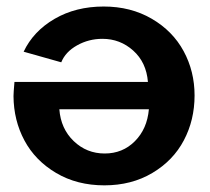

<svg xmlns="http://www.w3.org/2000/svg" viewBox="-20 -553 639 583"><path d="M296.9 9.8Q213.9 9.8 150.4 -27.8Q86.9 -65.4 54.2 -126.5Q21.5 -187.5 21 -261.2Q21 -270.5 23.9 -304.2H429.2Q424.3 -363.8 384.5 -399.4Q344.7 -435.1 291 -435.1Q249.5 -435.1 214.1 -415.3Q178.7 -395.5 166 -363.8L51.8 -396Q81.1 -458 145.5 -495.6Q210 -533.2 294.9 -533.2Q377 -533.2 440.7 -496.1Q504.4 -459 537.6 -397.7Q570.8 -336.4 570.8 -263.2Q570.8 -188.5 538.3 -127Q505.9 -65.4 442.6 -27.8Q379.4 9.8 296.9 9.8ZM432.1 -221.2H160.2Q164.6 -162.1 203.9 -124.5Q243.2 -86.9 297.9 -86.9Q352.5 -86.9 389.6 -124.3Q426.8 -161.6 432.1 -221.2Z"/></svg>

Font: Rawline
Style: Bold
Weight: 700
Designer: Matt McInerney, Pablo Impallari, Rodrigo Fuenzalida
Foundry: Matt McInerney, Pablo Impallari, Rodrigo Fuenzalida
Version: Version 4.020;PS 004.020;hotconv 1.0.88;makeotf.lib2.5.64775